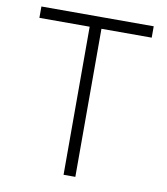

<svg xmlns="http://www.w3.org/2000/svg" viewBox="-84 -829 783 899"><g transform="rotate(10 307.0 -379.0)"><path d="M574 -704H335V0H279V-704H40V-758H574Z"/></g></svg>

Font: Biryani ExtraLight
Style: Regular
Weight: 275
Designer: Dan Reynolds and Mathieu Reguer
Foundry: Dan Reynolds and Mathieu Reguer
Version: Version 1.004; ttfautohint (v1.1) -l 5 -r 5 -G 72 -x 0 -D la